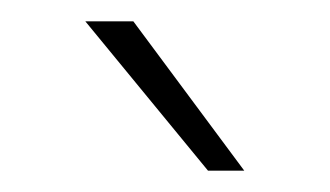

<svg xmlns="http://www.w3.org/2000/svg" viewBox="-20 -717 309 180"><path d="M60 -697H105L209 -557H175Z"/></svg>

Font: Hanken Grotesk ExtraLight
Style: Regular
Weight: 200
Designer: Alfredo Marco Pradil
Foundry: Hanken Design Co.
Version: Version 3.014